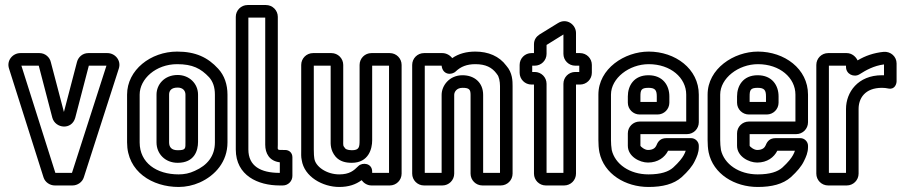

<svg xmlns="http://www.w3.org/2000/svg" viewBox="-20 -712 3599 763"><path d="M200 -25 65 -451H134L188 -244C200 -201 265 -194 279 -244L333 -451H403L266 -25ZM198 25H268C288 25 307 12 313 -7L452 -439C463 -472 437 -501 407 -501H331C308 -501 291 -485 286 -466L234 -267L182 -465C178 -484 160 -501 137 -501H61C31 -501 5 -472 16 -439L153 -7C159 12 178 25 198 25Z M690 -19C602 -19 535 -65 535 -146V-336C535 -398 599 -457 684 -457C745 -457 778 -440 811 -405C826 -388 834 -366 834 -336V-146C834 -92 804 -55 754 -33C733 -23 712 -19 690 -19ZM690 31C718 31 747 25 774 13C836 -15 884 -70 884 -146V-336C884 -376 872 -412 847 -439C806 -484 757 -507 684 -507C579 -507 485 -434 485 -336V-146C485 -29 586 31 690 31ZM686 -414C633 -414 602 -376 602 -336V-146C602 -101 636 -65 686 -65C753 -65 767 -114 767 -148V-336C767 -380 732 -414 686 -414ZM686 -364C706 -364 717 -352 717 -336V-148C717 -122 719 -115 686 -115C662 -115 652 -127 652 -146V-336C652 -350 659 -364 686 -364Z M1091 -25C1016 -25 967 -52 967 -118V-642H1034V-137C1034 -103 1050 -72 1092 -67V-25ZM1037 -692H964C938 -692 917 -671 917 -645V-118C917 -14 1006 25 1091 25H1104C1125 25 1142 8 1142 -13V-87C1142 -104 1130 -116 1113 -116H1108C1079 -116 1084 -115 1084 -137V-645C1084 -671 1063 -692 1037 -692Z M1459 -30C1459 -64 1420 -68 1404 -52C1386 -34 1369 -19 1328 -19C1278 -19 1233 -50 1229 -83C1228 -90 1227 -99 1227 -118V-451H1294V-154C1294 -141 1292 -115 1314 -89C1331 -70 1354 -65 1378 -65C1445 -65 1459 -121 1459 -154V-451H1526V-25H1459ZM1456 25H1529C1555 25 1576 4 1576 -22V-454C1576 -480 1555 -501 1529 -501H1456C1430 -501 1409 -480 1409 -454V-154C1409 -127 1407 -115 1378 -115C1360 -115 1353 -121 1353 -121C1342 -134 1344 -133 1344 -154V-454C1344 -480 1323 -501 1297 -501H1224C1198 -501 1177 -480 1177 -454V-118C1177 -101 1176 -89 1179 -76C1189 -9 1263 31 1328 31C1366 31 1394 21 1417 4C1425 15 1439 25 1456 25Z M1955 -417C1963 -409 1967 -388 1967 -370V-25H1900V-335C1900 -384 1865 -413 1818 -413C1766 -413 1735 -372 1735 -335V-25H1668V-451H1735C1739 -414 1775 -412 1792 -429C1811 -447 1835 -457 1869 -457C1910 -457 1935 -444 1953 -420C1954 -419 1954 -418 1955 -417ZM1738 -501H1665C1639 -501 1618 -480 1618 -454V-22C1618 4 1639 25 1665 25H1738C1764 25 1785 4 1785 -22V-335C1785 -346 1794 -363 1818 -363C1845 -363 1850 -356 1850 -335V-22C1850 4 1871 25 1897 25H1970C1996 25 2017 4 2017 -22V-370C2017 -389 2017 -423 1992 -451C1964 -489 1920 -507 1869 -507C1834 -507 1803 -499 1777 -481C1769 -492 1754 -501 1738 -501Z M2105 -426H2095V-451H2105C2131 -451 2152 -472 2152 -498V-533C2152 -534 2153 -534 2153 -534L2219 -575V-498C2219 -472 2240 -451 2266 -451H2282V-426H2266C2240 -426 2219 -405 2219 -379V-25H2152V-379C2152 -405 2131 -426 2105 -426ZM2269 -22V-376H2285C2311 -376 2332 -397 2332 -423V-454C2332 -480 2311 -501 2285 -501H2269V-581C2269 -614 2232 -642 2197 -620L2124 -575C2112 -567 2102 -555 2102 -536V-501H2092C2066 -501 2045 -480 2045 -454V-423C2045 -397 2066 -376 2092 -376H2102V-22C2102 4 2123 25 2149 25H2222C2248 25 2269 4 2269 -22Z M2475 -182V-133C2475 -90 2522 -66 2555 -66C2595 -66 2622 -87 2635 -113H2705C2703 -107 2701 -102 2697 -95C2691 -84 2679 -68 2655 -46C2637 -30 2607 -19 2557 -19C2482 -19 2424 -60 2411 -116C2409 -129 2408 -142 2408 -155V-336C2408 -401 2480 -457 2558 -457C2645 -457 2707 -403 2707 -336V-229H2522C2496 -229 2475 -208 2475 -182ZM2757 -226V-336C2757 -439 2663 -507 2558 -507C2462 -507 2358 -439 2358 -336V-155C2358 -140 2359 -122 2362 -107C2380 -20 2466 31 2557 31C2613 31 2657 20 2689 -8C2714 -31 2731 -51 2741 -72C2749 -88 2757 -106 2757 -127V-133C2757 -149 2743 -163 2727 -163H2628C2606 -163 2595 -151 2589 -135C2585 -126 2577 -116 2555 -116C2542 -116 2526 -129 2525 -133V-179H2710C2736 -179 2757 -200 2757 -226ZM2522 -257H2593C2619 -257 2640 -278 2640 -304V-329C2640 -373 2614 -413 2557 -413C2498 -413 2475 -370 2475 -329V-304C2475 -278 2496 -257 2522 -257ZM2557 -363C2584 -363 2590 -353 2590 -329V-307H2525V-329C2525 -354 2528 -363 2557 -363Z M2909 -182V-133C2909 -90 2956 -66 2989 -66C3029 -66 3056 -87 3069 -113H3139C3137 -107 3135 -102 3131 -95C3125 -84 3113 -68 3089 -46C3071 -30 3041 -19 2991 -19C2916 -19 2858 -60 2845 -116C2843 -129 2842 -142 2842 -155V-336C2842 -401 2914 -457 2992 -457C3079 -457 3141 -403 3141 -336V-229H2956C2930 -229 2909 -208 2909 -182ZM3191 -226V-336C3191 -439 3097 -507 2992 -507C2896 -507 2792 -439 2792 -336V-155C2792 -140 2793 -122 2796 -107C2814 -20 2900 31 2991 31C3047 31 3091 20 3123 -8C3148 -31 3165 -51 3175 -72C3183 -88 3191 -106 3191 -127V-133C3191 -149 3177 -163 3161 -163H3062C3040 -163 3029 -151 3023 -135C3019 -126 3011 -116 2989 -116C2976 -116 2960 -129 2959 -133V-179H3144C3170 -179 3191 -200 3191 -226ZM2956 -257H3027C3053 -257 3074 -278 3074 -304V-329C3074 -373 3048 -413 2991 -413C2932 -413 2909 -370 2909 -329V-304C2909 -278 2930 -257 2956 -257ZM2991 -363C3018 -363 3024 -353 3024 -329V-307H2959V-329C2959 -354 2962 -363 2991 -363Z M3345 -501H3271C3245 -501 3224 -480 3224 -454V-22C3224 4 3245 25 3271 25H3345C3371 25 3392 4 3392 -22V-279C3392 -321 3417 -363 3485 -363C3492 -363 3504 -362 3512 -360C3537 -356 3543 -380 3543 -389V-460C3543 -487 3520 -508 3492 -506C3452 -502 3418 -490 3388 -472C3381 -487 3365 -501 3345 -501ZM3493 -413H3485C3389 -413 3342 -345 3342 -279V-25H3274V-451H3342V-446C3342 -417 3374 -403 3396 -417C3421 -433 3453 -451 3493 -456Z"/></svg>

Font: DIN Rundschrift
Style: BreitKont
Weight: 400
Width: 7
Version: Version 1.027